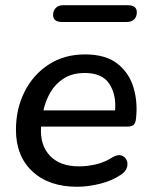

<svg xmlns="http://www.w3.org/2000/svg" viewBox="-20 -705 577 734"><path d="M275 9Q167 9 104 -49.5Q41 -108 41 -209Q41 -289 74 -354.5Q107 -420 166.5 -458.5Q226 -497 305 -497Q384 -497 429 -461.5Q474 -426 490.5 -370Q507 -314 500 -252Q498 -233 490 -227Q482 -221 467 -221H137Q132 -151 170.5 -110Q209 -69 282 -69Q315 -69 348 -77Q381 -85 409 -103Q429 -115 443 -111Q457 -107 463.5 -94Q470 -81 465.5 -65.5Q461 -50 444 -38Q409 -14 362.5 -2.5Q316 9 275 9ZM304 -426Q257 -426 224.5 -405.5Q192 -385 173 -352.5Q154 -320 146 -283H420Q425 -343 398 -384.5Q371 -426 304 -426ZM217 -621Q183 -621 183 -648Q183 -664 193 -674.5Q203 -685 221 -685H469Q503 -685 503 -658Q503 -641 493 -631Q483 -621 465 -621Z"/></svg>

Font: Nunito SemiBold
Style: Italic
Weight: 600
Italic angle: -9°
Designer: Vernon Adams
Foundry: Vernon Adams
Version: Version 3.601; ttfautohint (v1.8.2.53-6de2)